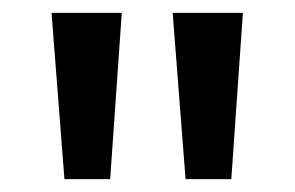

<svg xmlns="http://www.w3.org/2000/svg" viewBox="-20 -734 458 298"><path d="M169 -714 151 -456H80L60 -714ZM357 -714 339 -456H268L248 -714Z"/></svg>

Font: Noto Sans Lao UI SemCond Med
Style: Regular
Weight: 500
Width: 4
Designer: Monotype Design Team
Foundry: Monotype Imaging Inc.
Version: Version 2.000; ttfautohint (v1.8.4.7-5d5b)